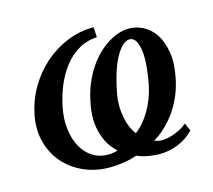

<svg xmlns="http://www.w3.org/2000/svg" viewBox="-80 -589 772 696"><g transform="rotate(-15 306.5 -241.0)"><path d="M464.4 -239.7Q481.4 -330.1 472.7 -374Q463.9 -418 439.9 -418Q414.6 -418 388.4 -373.3Q362.3 -328.6 344.7 -236.8Q340.8 -216.3 341.1 -194.8Q341.3 -173.3 345 -153.1Q348.6 -132.8 356 -115Q363.3 -97.2 374 -83.5Q389.6 -94.7 403.8 -111.3Q418 -127.9 429.9 -148.4Q441.9 -168.9 450.7 -192.1Q459.5 -215.3 464.4 -239.7ZM257.3 -34.2Q275.4 -34.2 293.9 -40Q259.8 -69.3 245.4 -118.7Q231 -168 243.2 -230Q250.5 -269 263.9 -301Q277.3 -333 294.4 -358.2Q311.5 -383.3 331.1 -401.9Q350.6 -420.4 370.8 -432.6Q391.1 -444.8 410.6 -450.7Q430.2 -456.5 446.8 -456.5Q473.6 -456.5 499.5 -443.6Q525.4 -430.7 543.5 -404.3Q561.5 -377.9 568.8 -337.2Q576.2 -296.4 565.4 -240.7Q559.6 -210 547.9 -180.7Q536.1 -151.4 519 -125.5Q502 -99.6 479.7 -77.6Q457.5 -55.7 431.2 -39.6Q444.8 -34.2 460.4 -34.2Q469.7 -34.2 481.7 -36.6Q493.7 -39.1 506.3 -43.7Q519 -48.3 531.5 -55.2Q543.9 -62 554.7 -71.3L567.4 -41.5Q541 -14.6 507.6 -1.2Q474.1 12.2 438 12.2Q418.9 12.2 395.3 8.1Q371.6 3.9 354 -4.4Q331.5 3.9 303.5 8.1Q275.4 12.2 251.5 12.2Q199.2 12.2 155.3 -7.1Q111.3 -26.4 81.3 -60.3Q51.3 -94.2 38.6 -140.6Q25.9 -187 36.1 -241.2Q46.4 -293.9 73 -340.1Q99.6 -386.2 138.2 -420.4Q176.8 -454.6 224.6 -474.4Q272.5 -494.1 325.2 -494.1L327.6 -456.1Q290.5 -454.6 259.8 -437Q229 -419.4 205.6 -390.1Q182.1 -360.8 166 -322.5Q149.9 -284.2 141.6 -241.2Q133.3 -197.8 138.2 -160.2Q143.1 -122.6 158.7 -94.5Q174.3 -66.4 199.7 -50.3Q225.1 -34.2 257.3 -34.2Z"/></g></svg>

Font: Charis SIL
Style: Italic
Weight: 400
Italic angle: -11°
Foundry: SIL International
Version: Version 4.112